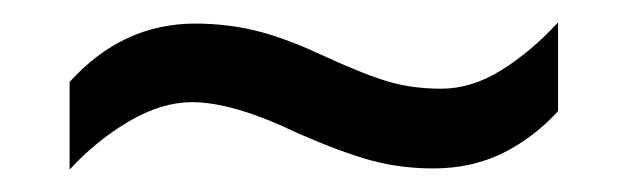

<svg xmlns="http://www.w3.org/2000/svg" viewBox="-20 -438 560 171"><path d="M246 -319Q188 -347 151 -347Q124 -347 95 -330Q66 -313 42 -287V-365Q89 -417 154 -417Q182 -417 208.5 -410.5Q235 -404 271 -387Q306 -371 327 -365Q348 -359 373 -359Q400 -359 426.5 -375.5Q453 -392 477 -418V-339Q455 -315 427.5 -301.5Q400 -288 366 -288Q337 -288 311 -295Q285 -302 246 -319Z"/></svg>

Font: Noto Sans Tamil SemiCondensed
Style: Regular
Weight: 400
Width: 4
Designer: Jelle Bosma - Monotype Design Team
Foundry: Monotype Imaging Inc.
Version: Version 2.004